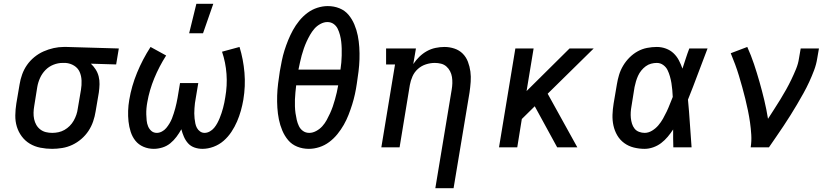

<svg xmlns="http://www.w3.org/2000/svg" viewBox="-20 -775 4390 1010"><path d="M254 8Q223 8 192.5 2Q162 -4 137 -19Q112 -34 94.5 -57.5Q77 -81 68.5 -109Q60 -137 60.5 -168.5Q61 -200 66 -231L83 -331Q87 -357 96.5 -383.5Q106 -410 122 -433Q138 -456 160.5 -474.5Q183 -493 209 -504.5Q235 -516 262 -522Q289 -528 315 -528H331L605 -520L591 -436L458 -440Q472 -427 483 -410Q494 -393 499 -373Q504 -353 503.5 -332Q503 -311 500 -289L483 -189Q479 -163 470 -136.5Q461 -110 445.5 -86.5Q430 -63 408 -44Q386 -25 360.5 -13Q335 -1 307.5 3.5Q280 8 254 8ZM255 -76Q271 -76 287.5 -79.5Q304 -83 319 -91.5Q334 -100 346.5 -112.5Q359 -125 367.5 -140Q376 -155 381.5 -171Q387 -187 389 -203L406 -303Q410 -327 409 -351.5Q408 -376 399 -396.5Q390 -417 370 -429.5Q350 -442 325 -444H309Q285 -444 261 -434.5Q237 -425 219 -406.5Q201 -388 190.5 -364.5Q180 -341 176 -317L160 -217Q157 -200 156.5 -182.5Q156 -165 159.5 -148.5Q163 -132 171 -118Q179 -104 192 -94Q205 -84 221 -80Q237 -76 255 -76Z M789 8Q760 8 734.5 -3Q709 -14 692.5 -34.5Q676 -55 667.5 -81.5Q659 -108 656 -136Q653 -164 654 -192.5Q655 -221 660 -250Q672 -322 701 -392.5Q730 -463 772 -528L854 -483Q817 -425 791.5 -363Q766 -301 755 -238Q752 -222 750.5 -205.5Q749 -189 749.5 -173Q750 -157 751.5 -141Q753 -125 759 -110.5Q765 -96 776.5 -86Q788 -76 805 -76Q818 -76 831.5 -83Q845 -90 854.5 -101.5Q864 -113 871.5 -125.5Q879 -138 884.5 -151.5Q890 -165 894 -178.5Q898 -192 902 -205.5Q906 -219 908.5 -232.5Q911 -246 914 -260L927 -338H1023L1010 -260Q1007 -246 1005.5 -232.5Q1004 -219 1003 -205.5Q1002 -192 1002 -178.5Q1002 -165 1003.5 -152Q1005 -139 1007.5 -126Q1010 -113 1016 -102Q1022 -91 1032.5 -83.5Q1043 -76 1056 -76Q1070 -76 1083.5 -83.5Q1097 -91 1106.5 -102.5Q1116 -114 1123 -127Q1130 -140 1135.5 -153.5Q1141 -167 1145.5 -180.5Q1150 -194 1153.5 -207.5Q1157 -221 1160 -235Q1163 -249 1165 -263Q1176 -325 1171.5 -386Q1167 -447 1148 -503L1240 -528Q1260 -463 1266 -392.5Q1272 -322 1260 -250Q1255 -221 1247 -192.5Q1239 -164 1227 -136Q1215 -108 1197.5 -81.5Q1180 -55 1156.5 -34.5Q1133 -14 1103.5 -3Q1074 8 1045 8Q1023 8 1003 1Q983 -6 969.5 -21Q956 -36 947.5 -55.5Q939 -75 934 -95Q923 -75 908.5 -55.5Q894 -36 875.5 -21Q857 -6 834 1Q811 8 789 8ZM975 -600 1013 -755H1102L1048 -600Z M1605 8Q1572 8 1543.5 -3.5Q1515 -15 1496 -37.5Q1477 -60 1465 -88.5Q1453 -117 1447 -147Q1441 -177 1439 -208.5Q1437 -240 1438 -272Q1439 -304 1443 -336Q1447 -368 1452 -400Q1457 -428 1462.5 -455.5Q1468 -483 1476.5 -510Q1485 -537 1496 -564Q1507 -591 1521 -616.5Q1535 -642 1554 -665.5Q1573 -689 1597 -707Q1621 -725 1649 -734Q1677 -743 1704 -743Q1737 -743 1765.5 -731.5Q1794 -720 1813 -697.5Q1832 -675 1844 -646.5Q1856 -618 1862 -588Q1868 -558 1870 -526.5Q1872 -495 1871 -463Q1870 -431 1866 -399Q1862 -367 1857 -335Q1853 -307 1847 -279.5Q1841 -252 1832.5 -225Q1824 -198 1813.5 -171Q1803 -144 1788.5 -118.5Q1774 -93 1755 -69.5Q1736 -46 1712 -28Q1688 -10 1660 -1Q1632 8 1605 8ZM1550 -409H1771Q1774 -428 1775.5 -446.5Q1777 -465 1777.5 -483Q1778 -501 1777.5 -519.5Q1777 -538 1775 -555.5Q1773 -573 1768.5 -590.5Q1764 -608 1756.5 -623.5Q1749 -639 1735 -649Q1721 -659 1702 -659Q1684 -659 1665.5 -649Q1647 -639 1634 -624Q1621 -609 1611 -591.5Q1601 -574 1593 -556.5Q1585 -539 1578.5 -520.5Q1572 -502 1567 -483.5Q1562 -465 1558 -446.5Q1554 -428 1550 -409ZM1607 -76Q1625 -76 1643.5 -86Q1662 -96 1675.5 -111Q1689 -126 1698.5 -143.5Q1708 -161 1716 -178.5Q1724 -196 1730.5 -214.5Q1737 -233 1742 -251.5Q1747 -270 1751.5 -288.5Q1756 -307 1759 -326H1538Q1536 -307 1534 -288.5Q1532 -270 1531.5 -252Q1531 -234 1531.5 -215.5Q1532 -197 1534.5 -179.5Q1537 -162 1541 -144.5Q1545 -127 1552.5 -111.5Q1560 -96 1574 -86Q1588 -76 1607 -76Z M2270 215 2356 -303Q2359 -320 2359.5 -337Q2360 -354 2357.5 -370Q2355 -386 2347.5 -400.5Q2340 -415 2328 -425.5Q2316 -436 2300 -440Q2284 -444 2267 -444Q2244 -444 2220.5 -436.5Q2197 -429 2178.5 -412.5Q2160 -396 2150 -373.5Q2140 -351 2136 -328L2082 0H1986L2058 -436H2011V-520H2168L2154 -438Q2168 -459 2186 -476.5Q2204 -494 2225.5 -506Q2247 -518 2271 -523Q2295 -528 2318 -528Q2345 -528 2370.5 -519.5Q2396 -511 2414 -493Q2432 -475 2441.5 -450Q2451 -425 2454.5 -398.5Q2458 -372 2456 -344.5Q2454 -317 2450 -289L2366 215Z M2605 0 2691 -520H2787L2750 -296L2976 -520H3103L2861 -282L3017 0H2911L2793 -216L2725 -149L2701 0Z M3371 8Q3342 8 3314 1Q3286 -6 3263.5 -22.5Q3241 -39 3227 -63Q3213 -87 3207 -114.5Q3201 -142 3202 -171.5Q3203 -201 3208 -231L3225 -331Q3229 -356 3236.5 -381Q3244 -406 3258 -429.5Q3272 -453 3291.5 -472.5Q3311 -492 3334.5 -505Q3358 -518 3384 -523Q3410 -528 3435 -528Q3460 -528 3483 -519.5Q3506 -511 3523 -495Q3540 -479 3551 -458Q3562 -437 3570 -414Q3579 -441 3587.5 -467.5Q3596 -494 3606 -520H3702Q3676 -453 3651 -385.5Q3626 -318 3599 -251Q3605 -189 3609 -126Q3613 -63 3618 0H3522Q3521 -23 3521 -46.5Q3521 -70 3521 -94Q3508 -74 3492.5 -55.5Q3477 -37 3458 -22.5Q3439 -8 3416 0Q3393 8 3371 8ZM3371 -76Q3391 -76 3410 -87.5Q3429 -99 3443 -115.5Q3457 -132 3467.5 -150.5Q3478 -169 3487 -188Q3496 -207 3503.5 -226.5Q3511 -246 3519 -265Q3518 -284 3516.5 -302Q3515 -320 3512 -338Q3509 -356 3504 -373.5Q3499 -391 3491.5 -406.5Q3484 -422 3469 -433Q3454 -444 3435 -444Q3420 -444 3405 -440Q3390 -436 3377 -426.5Q3364 -417 3353.5 -404Q3343 -391 3336.5 -376.5Q3330 -362 3325.5 -347Q3321 -332 3318 -317L3302 -217Q3299 -201 3298 -185.5Q3297 -170 3298.5 -154.5Q3300 -139 3304.5 -124.5Q3309 -110 3318 -98.5Q3327 -87 3341.5 -81.5Q3356 -76 3371 -76Z M3929 0Q3934 -33 3932 -66Q3930 -99 3925.5 -130.5Q3921 -162 3914.5 -193.5Q3908 -225 3900.5 -255.5Q3893 -286 3884.5 -316.5Q3876 -347 3867 -377Q3858 -407 3847 -436.5Q3836 -466 3824 -495L3911 -528Q3931 -484 3946.5 -437.5Q3962 -391 3975.5 -343.5Q3989 -296 4000.5 -248Q4012 -200 4020 -150Q4036 -175 4052.5 -200.5Q4069 -226 4085 -252Q4101 -278 4115.5 -304Q4130 -330 4143 -357Q4156 -384 4167.5 -412Q4179 -440 4183 -468L4192 -520H4288L4279 -468Q4274 -436 4262.5 -405.5Q4251 -375 4237 -344.5Q4223 -314 4206.5 -284.5Q4190 -255 4173 -226Q4156 -197 4138 -168.5Q4120 -140 4101.5 -112Q4083 -84 4063.5 -56Q4044 -28 4025 0Z"/></svg>

Font: Iosevka Etoile Medium
Style: Italic
Weight: 500
Italic angle: -9°
Designer: Belleve Invis
Foundry: Belleve Invis
Version: Version 22.1.2; ttfautohint (v1.8.4)